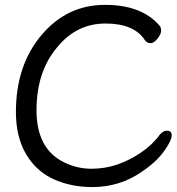

<svg xmlns="http://www.w3.org/2000/svg" viewBox="-20 -739 720 783"><path d="M356.9 23.9Q269 23.9 198 -8.5Q127 -41 85.9 -111.1Q44.9 -181.2 44.9 -282.2Q44.9 -472.2 148.9 -595.7Q252.9 -719.2 408.2 -719.2Q560.1 -719.2 632.8 -631.8Q636.7 -626 637.2 -613.8Q637.2 -600.6 622.6 -581.8Q607.9 -563 594.2 -563Q579.1 -563 570.8 -575.2Q526.9 -643.1 410.2 -643.1Q292 -643.1 212.9 -545.9Q128.9 -446.8 128.9 -289.1Q128.9 -131.8 241.2 -77.1Q293 -51.3 351.1 -50.8Q408.2 -50.8 458 -67.9Q507.8 -85 554.4 -116.5Q601.1 -147.9 630.9 -189Q645 -206.1 661.1 -206.1Q680.2 -206.1 680.2 -187Q680.2 -171.9 665 -147Q630.9 -86.9 559.1 -39.1Q468.8 23.9 356.9 23.9Z"/></svg>

Font: LXGW WenKai Screen R
Style: Regular
Weight: 400
Designer: Fontworks Inc.
Version: Version 1.235;May 31, 2022